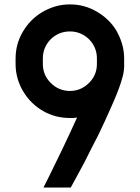

<svg xmlns="http://www.w3.org/2000/svg" viewBox="-20 -840 626 860"><path d="M536.1 -577.1Q536.1 -569.3 536.1 -561.5Q536.1 -553.7 536.1 -539.1Q536.1 -537.1 534.2 -520.5Q532.2 -502.9 521.5 -469.7Q505.9 -421.9 477.5 -359.4Q450.2 -296.9 419.9 -234.4Q403.3 -202.1 387.7 -171.9Q372.1 -140.6 358.4 -113.3Q332 -63.5 314.5 -32.2Q296.9 0 296.9 0Q255.9 0 174.8 0Q174.8 0 181.6 -13.7Q189.5 -28.3 201.2 -52.7Q222.7 -97.7 257.8 -168.9Q292 -240.2 325.2 -313.5Q316.4 -312.5 308.6 -311.5Q300.8 -311.5 293 -311.5Q227.5 -311.5 172.9 -342.8Q119.1 -374 86.9 -425.8Q69.3 -453.1 59.6 -485.4Q49.8 -518.6 49.8 -552.7Q49.8 -561.5 49.8 -577.1Q49.8 -642.6 82 -697.3Q113.3 -751 165 -783.2Q193.4 -800.8 225.6 -810.5Q257.8 -820.3 293 -820.3Q358.4 -820.3 413.1 -788.1Q467.8 -756.8 500 -705.1Q516.6 -676.8 526.4 -644.5Q536.1 -612.3 536.1 -577.1ZM171.9 -553.7Q171.9 -503.9 207 -468.8Q243.2 -432.6 293 -432.6Q342.8 -432.6 378.9 -468.8Q414.1 -503.9 414.1 -553.7Q414.1 -562.5 414.1 -578.1Q414.1 -627.9 378.9 -664.1Q342.8 -699.2 293 -699.2Q243.2 -699.2 207 -664.1Q171.9 -627.9 171.9 -578.1Q171.9 -572.3 171.9 -566.4Q171.9 -560.5 171.9 -553.7Z"/></svg>

Font: CtripNumber bold
Style: Bold
Weight: 400
Version: Version 1.0